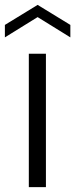

<svg xmlns="http://www.w3.org/2000/svg" viewBox="-35 -766 308 786"><path d="M0 0ZM0 0ZM153 0H83V-546H153ZM253 -613 119 -696 -15 -613V-664L119 -746L253 -664Z"/></svg>

Font: Ulagadi Sans Light
Style: Regular
Weight: 300
Designer: Ninad Kale (Devanagari), Jonny Pinhorn (Latin)
Foundry: Indian Type Foundry
Version: Version 3.01;March 29, 2020;FontCreator 12.0.0.2522 64-bit; 